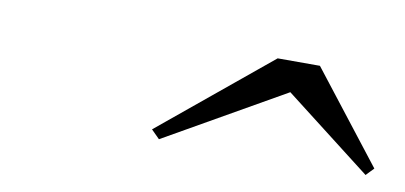

<svg xmlns="http://www.w3.org/2000/svg" viewBox="-32 -840 618 293"><g transform="rotate(10 277.0 -693.5)"><path d="M223 -617 210 -630 380 -770H445.5L554.5 -630L543 -618L408 -722.5Z"/></g></svg>

Font: Bodoni Moda
Style: Italic
Weight: 400
Italic angle: -13°
Designer: Owen Earl
Foundry: indestructible type
Version: Version 2.005